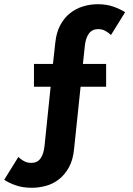

<svg xmlns="http://www.w3.org/2000/svg" viewBox="-20 -736 631 910"><path d="M141 -433H231L242 -533Q247 -582 265.5 -616.5Q284 -651 311.5 -673Q339 -695 373 -705.5Q407 -716 443 -716Q485 -716 517.5 -704.5Q550 -693 573 -678L506 -570Q496 -580 480.5 -589Q465 -598 445 -598Q417 -598 401.5 -577Q386 -556 382 -518L373 -433H483V-325H362L331 -29Q326 22 307 56.5Q288 91 260.5 113Q233 135 199 144.5Q165 154 131 154Q88 154 55 142.5Q22 131 0 116L67 8Q77 18 92.5 27Q108 36 128 36Q157 36 172 15Q187 -6 191 -44L220 -325H141Z"/></svg>

Font: Post Grotesk Bold
Style: Bold
Weight: 700
Version: Version 1.0